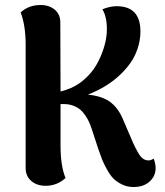

<svg xmlns="http://www.w3.org/2000/svg" viewBox="-20 -731 661 771"><path d="M516.1 20Q491.2 20 470.5 10Q449.7 0 436.3 -13.2Q422.9 -26.4 409.9 -49.8Q397 -73.2 390.6 -89.1Q384.3 -105 375 -131.8L348.1 -213.9Q342.8 -229.5 337.6 -241Q332.5 -252.4 323 -266.8Q313.5 -281.2 302.5 -290.5Q291.5 -299.8 274.7 -306.4Q257.8 -313 237.8 -313H223.1V-146Q223.1 -64.9 243.2 -16.1Q209 15.1 163.1 15.1Q127.9 15.1 105.5 -4.4Q83 -23.9 83 -56.2V-550.8Q83 -628.4 63 -681.2Q95.2 -710.9 143.1 -710.9Q177.7 -710.9 200 -692.1Q222.2 -673.3 222.2 -641.1L223.1 -363.8Q226.1 -364.3 230 -365.2Q233.9 -366.2 238.3 -367.9Q242.7 -369.6 245.1 -370.1Q285.2 -382.8 317.6 -411.1Q350.1 -439.5 369.4 -474.4Q388.7 -509.3 398.9 -545.4Q409.2 -581.5 409.2 -613.8Q409.2 -664.1 391.1 -693.8Q422.4 -706.1 448.2 -706.1Q543.9 -706.1 543.9 -605Q543.9 -557.6 522.9 -511.7Q502 -465.8 453.1 -422.4Q404.3 -378.9 333 -351.1Q389.2 -345.2 420.7 -322.8Q452.1 -300.3 471.2 -257.8L515.1 -155.8Q533.7 -116.2 545.2 -102.3Q556.6 -88.4 573.2 -86.9Q584 -85.4 597.2 -94.2Q605 -71.8 605 -56.2Q605 -23.9 580.8 -2Q556.6 20 516.1 20Z"/></svg>

Font: Arima
Style: Bold
Weight: 700
Designer: Joana Correia and Natanael Gama
Foundry: NDISCOVER
Version: Version 1.100;Glyphs 3.1.2 (3151)